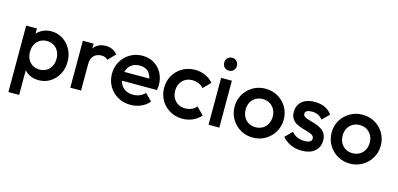

<svg xmlns="http://www.w3.org/2000/svg" viewBox="-76 -1199 3937 1898"><g transform="rotate(15 1892.0 -250.0)"><path d="M318 10Q263 10 220 -13.5Q177 -37 152.5 -78Q128 -119 128 -171V-309Q128 -361 153 -402Q178 -443 221 -466.5Q264 -490 318 -490Q383 -490 435.5 -456.5Q488 -423 518.5 -366.5Q549 -310 549 -239Q549 -169 518.5 -112.5Q488 -56 435.5 -23Q383 10 318 10ZM61 200V-480H171V-351L152 -234L171 -118V200ZM300 -94Q340 -94 370.5 -112.5Q401 -131 418.5 -164Q436 -197 436 -240Q436 -283 418.5 -316Q401 -349 370.5 -367.5Q340 -386 300 -386Q260 -386 229 -367.5Q198 -349 181 -316Q164 -283 164 -240Q164 -197 181 -164Q198 -131 229 -112.5Q260 -94 300 -94Z M641 0V-480H751V0ZM751 -267 713 -286Q713 -377 753.5 -433.5Q794 -490 876 -490Q912 -490 941 -477Q970 -464 995 -435L923 -361Q910 -375 894 -381Q878 -387 857 -387Q811 -387 781 -358Q751 -329 751 -267Z M1257 10Q1185 10 1127.5 -22.5Q1070 -55 1036.5 -112Q1003 -169 1003 -240Q1003 -311 1036 -367.5Q1069 -424 1125.5 -457Q1182 -490 1251 -490Q1318 -490 1369.5 -459Q1421 -428 1450.5 -374Q1480 -320 1480 -251Q1480 -239 1478.5 -226.5Q1477 -214 1474 -199H1080V-289H1417L1376 -253Q1374 -297 1359 -327Q1344 -357 1316.5 -373Q1289 -389 1249 -389Q1207 -389 1176 -371Q1145 -353 1128 -320.5Q1111 -288 1111 -243Q1111 -198 1129 -164Q1147 -130 1180 -111.5Q1213 -93 1256 -93Q1293 -93 1324.5 -106Q1356 -119 1378 -144L1448 -73Q1413 -32 1363 -11Q1313 10 1257 10Z M1789 10Q1718 10 1660.5 -23Q1603 -56 1570 -113Q1537 -170 1537 -240Q1537 -311 1570 -367.5Q1603 -424 1660.5 -457Q1718 -490 1789 -490Q1845 -490 1893.5 -468.5Q1942 -447 1976 -407L1904 -334Q1883 -359 1853.5 -371.5Q1824 -384 1789 -384Q1748 -384 1716.5 -365.5Q1685 -347 1667.5 -315Q1650 -283 1650 -240Q1650 -198 1667.5 -165.5Q1685 -133 1716.5 -114.5Q1748 -96 1789 -96Q1824 -96 1853.5 -108.5Q1883 -121 1904 -146L1976 -73Q1942 -33 1893.5 -11.5Q1845 10 1789 10Z M2056 0V-480H2166V0ZM2111 -568Q2083 -568 2064.5 -587Q2046 -606 2046 -634Q2046 -662 2064.5 -681Q2083 -700 2111 -700Q2140 -700 2158 -681Q2176 -662 2176 -634Q2176 -606 2158 -587Q2140 -568 2111 -568Z M2509 10Q2439 10 2382 -23.5Q2325 -57 2291.5 -114Q2258 -171 2258 -241Q2258 -311 2291.5 -367Q2325 -423 2382 -456.5Q2439 -490 2509 -490Q2580 -490 2637 -457Q2694 -424 2727.5 -367.5Q2761 -311 2761 -241Q2761 -171 2727.5 -114Q2694 -57 2637 -23.5Q2580 10 2509 10ZM2509 -96Q2550 -96 2581.5 -114.5Q2613 -133 2630.5 -166Q2648 -199 2648 -241Q2648 -283 2630 -315Q2612 -347 2581 -365.5Q2550 -384 2509 -384Q2469 -384 2437.5 -365.5Q2406 -347 2388.5 -315Q2371 -283 2371 -241Q2371 -199 2388.5 -166Q2406 -133 2437.5 -114.5Q2469 -96 2509 -96Z M3009 10Q2969 10 2932 -0.5Q2895 -11 2864 -30.5Q2833 -50 2810 -78L2880 -148Q2905 -119 2937.5 -104.5Q2970 -90 3011 -90Q3048 -90 3067 -101Q3086 -112 3086 -133Q3086 -155 3068 -167Q3050 -179 3021.5 -187.5Q2993 -196 2961.5 -205Q2930 -214 2901.5 -229.5Q2873 -245 2855 -272Q2837 -299 2837 -342Q2837 -388 2858.5 -421Q2880 -454 2919.5 -472Q2959 -490 3014 -490Q3072 -490 3116.5 -469.5Q3161 -449 3191 -408L3121 -338Q3100 -364 3073 -377Q3046 -390 3011 -390Q2978 -390 2960 -380Q2942 -370 2942 -351Q2942 -331 2960 -320Q2978 -309 3006.5 -301Q3035 -293 3066.5 -283.5Q3098 -274 3126.5 -257.5Q3155 -241 3173 -213.5Q3191 -186 3191 -142Q3191 -72 3142 -31Q3093 10 3009 10Z M3502 10Q3432 10 3375 -23.5Q3318 -57 3284.5 -114Q3251 -171 3251 -241Q3251 -311 3284.5 -367Q3318 -423 3375 -456.5Q3432 -490 3502 -490Q3573 -490 3630 -457Q3687 -424 3720.5 -367.5Q3754 -311 3754 -241Q3754 -171 3720.5 -114Q3687 -57 3630 -23.5Q3573 10 3502 10ZM3502 -96Q3543 -96 3574.5 -114.5Q3606 -133 3623.5 -166Q3641 -199 3641 -241Q3641 -283 3623 -315Q3605 -347 3574 -365.5Q3543 -384 3502 -384Q3462 -384 3430.5 -365.5Q3399 -347 3381.5 -315Q3364 -283 3364 -241Q3364 -199 3381.5 -166Q3399 -133 3430.5 -114.5Q3462 -96 3502 -96Z"/></g></svg>

Font: Outfit Thin Medium
Style: Regular
Weight: 500
Version: Version 1.100;gftools[0.9.27]